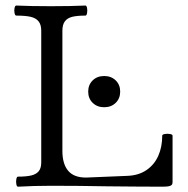

<svg xmlns="http://www.w3.org/2000/svg" viewBox="-20 -686 696 709"><path d="M305.7 -347.7Q305.7 -373 322.3 -389.2Q338.9 -405.3 364.7 -405.3Q390.6 -405.3 407.2 -389.2Q423.8 -373 423.8 -347.7Q423.8 -322.3 407.2 -306.2Q390.6 -290 364.7 -290Q338.9 -290 322.3 -306.2Q305.7 -322.3 305.7 -347.7ZM46.4 -33.7Q77.1 -33.7 95.5 -38.1Q113.8 -42.5 123 -53.7Q132.3 -64.9 132.3 -86.4V-572.3Q132.3 -595.2 122.3 -607.4Q112.3 -619.6 92.8 -624Q73.2 -628.4 40 -628.4Q35.6 -628.4 33.7 -637.7Q31.7 -647 33.7 -656.2Q35.6 -665.5 40 -665.5Q93.3 -663.1 168 -663.1Q242.2 -663.1 295.4 -665.5Q299.8 -665.5 301.5 -656.2Q303.2 -647 301.5 -637.7Q299.8 -628.4 295.4 -628.4Q265.1 -628.4 247.1 -624Q229 -619.6 219.7 -607.4Q210.4 -595.2 210.4 -572.3V-128.9Q210.4 -80.6 231.7 -55.4Q252.9 -30.3 297.4 -30.3L450.2 -36.6Q491.7 -38.1 520.8 -57.9Q549.8 -77.6 564.5 -110.6Q579.1 -143.6 579.1 -185.1Q579.1 -189.5 588.6 -191.2Q598.1 -192.9 607.7 -191.2Q617.2 -189.5 617.2 -185.1V-13.2Q617.2 -6.3 613.8 -2.9Q610.4 0.5 602.1 2Q593.8 3.4 577.6 3.4Q526.9 3.4 476.1 2.9Q425.3 2.4 374.5 2Q323.7 1 272.7 0.5Q221.7 0 170.9 0Q104.5 0 46.4 3.4Q42 3.4 40.3 -5.9Q38.6 -15.1 40.3 -24.4Q42 -33.7 46.4 -33.7Z"/></svg>

Font: Junicode Two Beta VF
Style: Regular
Weight: 400
Designer: Peter S. Baker
Foundry: Briery Creek Software
Version: Version 1.031 beta; ttfautohint (v1.8.1.43-b0c9)